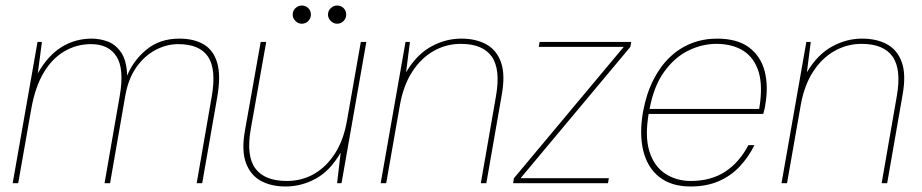

<svg xmlns="http://www.w3.org/2000/svg" viewBox="-20 -664 3342 696"><path d="M26 0 116 -512H132L117 -398Q153 -462 202.5 -493Q252 -524 313 -524Q342 -524 370.5 -513.5Q399 -503 419 -474Q439 -445 441 -390Q464 -446 512 -485Q560 -524 630 -524Q684 -524 719.5 -502.5Q755 -481 768 -434Q781 -387 767 -309L713 0H693L747 -311Q765 -412 734.5 -458Q704 -504 626 -504Q584 -504 544 -483Q504 -462 474.5 -420.5Q445 -379 434 -316L379 0H359L414 -316Q431 -414 402.5 -459Q374 -504 310 -504Q257 -504 212.5 -477.5Q168 -451 138 -400Q108 -349 94 -273L46 0Z M1015 12Q963 12 925.5 -8.5Q888 -29 871.5 -73.5Q855 -118 868 -191L925 -512H945L889 -196Q872 -99 905.5 -53.5Q939 -8 1020 -8Q1074 -8 1118.5 -33.5Q1163 -59 1194.5 -108Q1226 -157 1238 -228L1288 -512H1308L1218 0H1202L1215 -111Q1177 -45 1125 -16.5Q1073 12 1015 12ZM1074 -578Q1061 -578 1051 -588Q1041 -598 1041 -611Q1041 -625 1051 -634.5Q1061 -644 1074 -644Q1088 -644 1097.5 -634.5Q1107 -625 1107 -611Q1107 -598 1097.5 -588Q1088 -578 1074 -578ZM1202 -578Q1189 -578 1179 -588Q1169 -598 1169 -611Q1169 -625 1179 -634.5Q1189 -644 1202 -644Q1216 -644 1225.5 -634.5Q1235 -625 1235 -611Q1235 -598 1225.5 -588Q1216 -578 1202 -578Z M1360 0 1450 -512H1466L1452 -402Q1490 -466 1542.5 -495Q1595 -524 1652 -524Q1705 -524 1742.5 -503.5Q1780 -483 1796 -438.5Q1812 -394 1799 -321L1743 0H1723L1778 -316Q1795 -413 1762.5 -459Q1730 -505 1650 -505Q1598 -505 1552.5 -479.5Q1507 -454 1475 -405Q1443 -356 1430 -285L1380 0Z M1840 0 1843 -18 2241 -494H1933L1936 -512H2268L2265 -494L1867 -18H2187L2184 0Z M2483 12Q2414 12 2370.5 -22Q2327 -56 2312 -117Q2297 -178 2311 -259Q2323 -324 2348 -373.5Q2373 -423 2408 -456.5Q2443 -490 2486.5 -507Q2530 -524 2579 -524Q2653 -524 2695.5 -492Q2738 -460 2752 -405.5Q2766 -351 2754 -283Q2753 -274 2751 -267.5Q2749 -261 2747 -251H2321L2324 -269H2732Q2746 -352 2730 -403.5Q2714 -455 2674.5 -480Q2635 -505 2576 -505Q2525 -505 2475 -480.5Q2425 -456 2387 -403Q2349 -350 2334 -265L2332 -255Q2317 -170 2334 -115.5Q2351 -61 2391.5 -34.5Q2432 -8 2484 -8Q2557 -8 2608.5 -41.5Q2660 -75 2693 -138H2715Q2693 -94 2661 -60Q2629 -26 2585 -7Q2541 12 2483 12Z M2813 0 2903 -512H2919L2905 -402Q2943 -466 2995.5 -495Q3048 -524 3105 -524Q3158 -524 3195.5 -503.5Q3233 -483 3249 -438.5Q3265 -394 3252 -321L3196 0H3176L3231 -316Q3248 -413 3215.5 -459Q3183 -505 3103 -505Q3051 -505 3005.5 -479.5Q2960 -454 2928 -405Q2896 -356 2883 -285L2833 0Z"/></svg>

Font: DM Sans 12pt Thin
Style: Italic
Weight: 250
Italic angle: -10°
Version: Version 4.004;gftools[0.9.30]